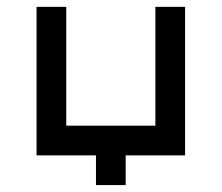

<svg xmlns="http://www.w3.org/2000/svg" viewBox="-20 -454 648 561"><path d="M173.6 -86.8H434V-434H520.8V0H347.2V86.8H260.4V0H86.8V-434H173.6Z"/></svg>

Font: 8-bit Operator+ 8
Style: Regular
Weight: 400
Designer: GrandChaos9000
Version: Version 1.3.0 - August 1, 2014